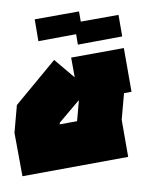

<svg xmlns="http://www.w3.org/2000/svg" viewBox="-46 -600 515 654"><g transform="rotate(5 211.5 -273.0)"><path d="M55 15 15 -130V-225L128 -389L203 -336L185 -402L361 -450L400 -304L375 -297V-206L408 -82ZM224 -256 223 -259 166 -178V-172L224 -188ZM204 -448 185 -521 333 -561 352 -489ZM69 -448 50 -521 198 -561 217 -489Z"/></g></svg>

Font: Blaka
Style: Regular
Weight: 400
Designer: Mohamed Gaber
Foundry: Kief Type Foundry
Version: Version 1.003; ttfautohint (v1.8.4.7-5d5b)